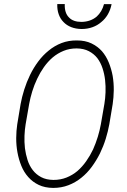

<svg xmlns="http://www.w3.org/2000/svg" viewBox="-20 -921 627 951"><path d="M521.5 -305.7 538.1 -405.3Q543 -438 543.5 -473.9Q543.9 -509.8 538.1 -544.9Q531.7 -579.6 518.8 -611.3Q505.9 -643.1 484.9 -667.5Q463.4 -691.4 432.9 -706.1Q402.3 -720.7 361.3 -720.7Q319.8 -721.2 284.9 -707.8Q250 -694.3 221.7 -670.9Q192.4 -647.5 169.2 -616.2Q146 -585 128.9 -549.8Q111.8 -514.6 100.1 -477.5Q88.4 -440.4 82 -405.3L65.4 -305.2Q60.5 -272.9 60.3 -237.1Q60.1 -201.2 66.4 -166.5Q72.8 -131.3 85.7 -99.6Q98.6 -67.9 120.1 -43.9Q141.6 -19.5 171.9 -5.1Q202.1 9.3 243.2 9.8Q284.2 9.8 319.1 -3.7Q354 -17.1 382.8 -40.5Q411.6 -63.5 434.6 -94.7Q457.5 -126 475.1 -161.1Q492.2 -196.3 503.7 -233.4Q515.1 -270.5 521.5 -305.7ZM497.1 -406.7 479.5 -305.2Q474.1 -275.4 464.4 -243.4Q454.6 -211.4 440.9 -180.7Q426.3 -149.9 407 -122.6Q387.7 -95.2 363.8 -74.2Q339.4 -53.7 309.6 -41.7Q279.8 -29.8 244.6 -29.8Q209 -30.3 184.1 -43.5Q159.2 -56.6 142.6 -78.1Q125.5 -100.1 116.5 -128.4Q107.4 -156.7 103.5 -187Q100.1 -217.8 101.3 -248.3Q102.5 -278.8 106.9 -305.2L124.5 -406.2Q129.9 -436 139.6 -468Q149.4 -500 164.1 -530.8Q178.2 -561 197.5 -588.4Q216.8 -615.7 241.2 -636.7Q265.6 -657.2 295.2 -669.2Q324.7 -681.2 359.9 -681.2Q395 -680.7 420.2 -667.5Q445.3 -654.3 461.9 -633.3Q478.5 -611.3 487.8 -583Q497.1 -554.7 500.5 -524.9Q503.9 -494.1 502.7 -463.6Q501.5 -433.1 497.1 -406.7ZM532.7 -900.4H495.1Q490.2 -881.8 481 -866.2Q471.7 -850.6 459.5 -839.4Q444.8 -826.7 425.8 -819.8Q406.7 -813 383.8 -812.5Q363.3 -812.5 347.9 -817.9Q332.5 -823.2 322.3 -834Q310.5 -845.2 305.2 -862.1Q299.8 -878.9 300.8 -900.9H263.7Q262.7 -873 270.8 -850.3Q278.8 -827.6 294.4 -812Q310.1 -795.4 332.8 -786.6Q355.5 -777.8 383.8 -777.3Q412.6 -777.3 437.5 -786.1Q462.4 -794.9 481.4 -811.5Q501 -827.1 514.2 -849.9Q527.3 -872.6 532.7 -900.4Z"/></svg>

Font: Roboto Mono ExtraLight
Style: Italic
Weight: 250
Italic angle: -10°
Monospace: yes
Designer: Google
Version: Version 3.000